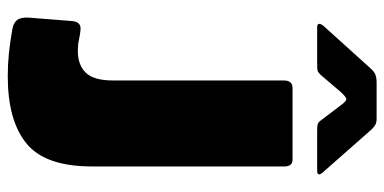

<svg xmlns="http://www.w3.org/2000/svg" viewBox="-274 -730 1014 507"><g transform="rotate(90 233.5 -477.0)"><path d="M420 -212Q420 -89 359.5 -39.5Q299 10 182 10Q151 10 121.5 7Q92 4 58 -2Q41 -5 33.5 -14.5Q26 -24 27 -45L36 -159Q38 -185 60 -182Q72 -181 85.5 -178Q99 -175 115 -175Q152 -175 172.5 -196Q193 -217 193 -268V-719Q193 -742 213 -742H402Q420 -742 420 -721V-212ZM299 -816 258 -870Q248 -884 242.5 -884Q237 -884 224 -870L178 -816Q171 -809 166.5 -808Q162 -807 152 -807H53Q44 -807 43.5 -812Q43 -817 50 -825L162 -949Q169 -957 177 -960.5Q185 -964 199 -964H294Q305 -964 311 -960Q317 -956 322 -951L433 -825Q450 -807 431 -807H326Q317 -807 310.5 -808Q304 -809 299 -816Z"/></g></svg>

Font: Libre Franklin Thin Black
Style: Regular
Weight: 900
Version: Version 3.000